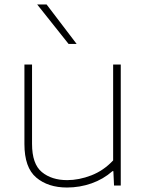

<svg xmlns="http://www.w3.org/2000/svg" viewBox="-20 -828 657 857"><path d="M279 9Q194.5 9 141.8 -35.5Q89 -80 89 -185V-540H123V-186Q123 -96 166.8 -60Q210.5 -24 280 -24Q332.5 -24 387.5 -45.2Q442.5 -66.5 485 -112V-540H519V0H489L486 -64H482Q441 -28 388.5 -9.5Q336 9 279 9ZM286 -632 146 -808H188L322 -632Z"/></svg>

Font: Encode Sans Expanded Thin
Style: Regular
Weight: 100
Width: 7
Designer: Multiple Designers
Foundry: Impallari Type
Version: Version 3.000; ttfautohint (v1.8.3) -l 8 -r 50 -G 200 -x 14 